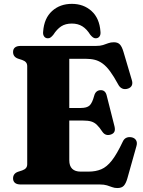

<svg xmlns="http://www.w3.org/2000/svg" viewBox="-20 -932 723 970"><path d="M250.5 -386.5H388Q419 -386.5 432.5 -399Q446 -411.5 455.5 -447Q459.5 -462.5 468.2 -469.5Q477 -476.5 488.5 -476.5Q512.5 -477 519 -449.5L558.5 -293.5Q562.5 -276.5 558 -266.8Q553.5 -257 540.5 -252.5Q527.5 -248 516.5 -251.2Q505.5 -254.5 497.5 -266Q482 -289.5 469 -301.8Q456 -314 440 -318.5Q424 -323 399 -323H250.5ZM46 -669.5Q46 -684 55.5 -692Q65 -700 85 -700H465Q486.5 -700 500.5 -704.5Q514.5 -709 527 -713.8Q539.5 -718.5 555.5 -718.5Q575.5 -718.5 586 -707Q596.5 -695.5 604 -669.5L646 -527.5Q651 -511.5 646 -500.5Q641 -489.5 627 -484.5Q610.5 -479 597.5 -484.8Q584.5 -490.5 576.5 -506.5Q555 -546 536.5 -571.2Q518 -596.5 499 -610.5Q480 -624.5 459.2 -629.8Q438.5 -635 412.5 -635H330V-122.5Q330 -93.5 344.8 -79.2Q359.5 -65 387.5 -65H427Q463.5 -65 491.5 -76.8Q519.5 -88.5 545 -121Q570.5 -153.5 600 -216Q606.5 -230.5 618 -235.8Q629.5 -241 644 -238.5Q660 -235.5 667.2 -223.8Q674.5 -212 669.5 -194.5L623.5 -31Q616.5 -6 605.8 6Q595 18 573 18Q558.5 18 546.8 13.5Q535 9 520.5 4.5Q506 0 484.5 0H85Q65 0 55.5 -8.2Q46 -16.5 46 -30.5Q46 -55 70.5 -64L92 -71Q105 -75.5 111.2 -83Q117.5 -90.5 117.5 -102.5V-597.5Q117.5 -609.5 111.2 -617Q105 -624.5 92 -629L70.5 -636Q46 -645 46 -669.5ZM343 -813Q310.5 -813 289 -798.8Q267.5 -784.5 249.5 -756.5Q242.5 -748 236.2 -743.2Q230 -738.5 222 -738.5Q209.5 -738.5 202.8 -748Q196 -757.5 198 -773Q203 -840 243 -876.2Q283 -912.5 343 -912.5Q402.5 -912.5 442.5 -876.2Q482.5 -840 487.5 -773Q489.5 -757.5 482.8 -748Q476 -738.5 463 -738.5Q456 -738.5 449.5 -743.2Q443 -748 436 -756.5Q418 -785.5 395.8 -799.2Q373.5 -813 343 -813Z"/></svg>

Font: Fraunces ExtraBold
Style: Regular
Weight: 800
Version: Version 1.000;[b76b70a41]